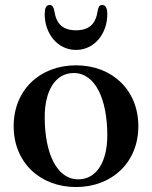

<svg xmlns="http://www.w3.org/2000/svg" viewBox="-20 -739 612 773"><path d="M160 -682C160 -603 212 -538 286 -538C360 -538 412 -603 412 -682C412 -705 406 -719 391 -719C378 -719 375 -706 372 -689C367 -658 351 -617 286 -617C221 -617 205 -658 200 -689C197 -706 193 -719 180 -719C165 -719 160 -705 160 -682ZM35 -231C35 -86 140 14 286 14C432 14 537 -86 537 -231C537 -376 432 -476 286 -476C140 -476 35 -376 35 -231ZM160 -268C160 -371 201 -445 277 -445C363 -445 412 -341 412 -194C412 -91 371 -17 295 -17C209 -17 160 -121 160 -268Z"/></svg>

Font: Monomakh Unicode
Style: Regular
Weight: 400
Version: Version 1.2